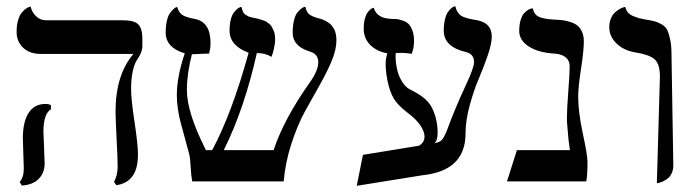

<svg xmlns="http://www.w3.org/2000/svg" viewBox="-20 -581 2229 615"><path d="M119.1 -159.2Q119.1 -149.4 121.1 -108.4Q123 -67.4 123 -58.1Q123 -27.8 104.2 -8.3Q85.4 11.2 49.8 13.2L43 2Q56.2 -12.7 56.2 -41Q56.2 -49.8 54.7 -89.1Q53.2 -128.4 53.2 -138.2Q53.2 -190.4 71.5 -219.2Q89.8 -248 126 -248Q136.7 -248 143.1 -244.1V-231Q119.1 -216.3 119.1 -159.2ZM399.9 -295.9Q399.9 -262.7 410.9 -190.4Q421.9 -118.2 421.9 -85Q421.9 2 353 12.2L345.2 2Q356.9 -19.5 356.9 -48.8Q356.9 -69.8 353.5 -136Q350.1 -202.1 350.1 -223.1Q350.1 -340.8 407.2 -408.2H111.8Q75.2 -408.2 54.2 -428Q33.2 -447.8 33.2 -479Q33.2 -500 37.8 -515.9Q42.5 -531.7 49.1 -539.8Q55.7 -547.9 62.3 -552.7Q68.8 -557.6 73.2 -558.6L78.1 -560.1Q82 -542 95.5 -529.1Q108.9 -516.1 127 -516.1H373Q410.6 -516.1 423.3 -502.4Q436 -488.8 436 -458V-434.1Q436 -421.4 430.4 -409.4Q424.8 -397.5 418 -387.7Q411.1 -377.9 405.5 -354Q399.9 -330.1 399.9 -295.9Z M1057.6 -452.1Q1057.6 -421.9 1042 -384.8Q1026.4 -347.7 1003.4 -307.6L956.5 -223.6Q932.6 -179.7 913.3 -120.4Q894 -61 888.7 0H595.7Q592.3 -17.1 590.8 -45.4Q589.4 -73.7 586.4 -85.9L571.8 -140.1L558.1 -190.4Q553.7 -207 550 -230.7Q546.4 -254.4 546.4 -275.9Q546.4 -335 571.8 -410.2Q510.7 -428.2 510.7 -477.1Q510.7 -497.6 514.4 -513.7Q518.1 -529.8 523.7 -537.8Q529.3 -545.9 534.7 -551Q540 -556.2 543.9 -557.6L547.4 -559.1Q552.7 -541 563.5 -533.4Q574.2 -525.9 605.5 -520Q654.3 -509.8 654.3 -443.8Q654.3 -423.8 649.4 -409.2Q634.8 -409.2 618.4 -408.2Q602.1 -407.2 594.7 -407.2Q578.6 -344.7 578.6 -292Q578.6 -220.7 639.6 -100.1H659.7Q722.2 -216.3 776.4 -412.1Q715.3 -434.6 715.3 -482.9Q715.3 -502.9 719.2 -518.1Q723.1 -533.2 728.8 -540.5Q734.4 -547.9 740 -552.5Q745.6 -557.1 749.5 -558.1L753.4 -559.1Q755.4 -549.8 758.5 -543.2Q761.7 -536.6 767.8 -533Q773.9 -529.3 776.4 -528.1Q778.8 -526.9 787.8 -524.9Q796.9 -522.9 797.4 -522.9Q797.9 -522.9 805.9 -521Q814 -519 815.7 -518.3Q817.4 -517.6 824.7 -515.1Q832 -512.7 834.5 -510.5Q836.9 -508.3 842.5 -504.4Q848.1 -500.5 850.3 -495.6Q852.5 -490.7 855.7 -484.6Q858.9 -478.5 860.1 -470.2Q861.3 -461.9 861.3 -452.1Q861.3 -442.4 857.4 -425Q853.5 -407.7 849.6 -398.9Q830.1 -411.1 802.7 -411.1Q762.7 -232.4 696.8 -100.1H856.4Q889.2 -199.7 973.6 -318.8Q999.5 -355.5 999.5 -381.8Q999.5 -387.2 998.3 -391.6Q997.1 -396 995.6 -399.2Q994.1 -402.3 991.2 -405.3Q988.3 -408.2 986.3 -409.7Q984.4 -411.1 980.7 -412.8Q977.1 -414.6 975.3 -415Q973.6 -415.5 970.2 -416.7Q966.8 -418 966.3 -418Q917.5 -435.1 917.5 -476.1Q917.5 -498.5 921.6 -515.4Q925.8 -532.2 931.9 -540Q938 -547.9 944.1 -552.7Q950.2 -557.6 954.1 -558.6L958.5 -559.1Q959.5 -552.2 961.9 -547.1Q964.4 -542 966.8 -538.8Q969.2 -535.6 974.1 -532.7Q979 -529.8 981.4 -528.8L990.2 -525.4Q996.6 -523.4 998.5 -522.9Q999 -522.9 1003.9 -521.5L1010.7 -519.5Q1012.7 -518.6 1017.8 -516.4Q1022.9 -514.2 1025.9 -512.5Q1028.8 -510.7 1033.7 -507.3Q1038.6 -503.9 1041.3 -500.5Q1043.9 -497.1 1047.6 -491.9Q1051.3 -486.8 1053.2 -481Q1055.2 -475.1 1056.4 -467.8Q1057.6 -460.4 1057.6 -452.1Z M1220.7 -410.2Q1187 -416 1166 -437Q1145 -458 1145 -489.3Q1145 -506.8 1148.4 -520Q1151.9 -533.2 1156.5 -539.8Q1161.1 -546.4 1165.8 -550.3Q1170.4 -554.2 1173.8 -555.2L1177.2 -556.2Q1186.5 -522.5 1232.9 -520.5Q1244.6 -520.5 1251.5 -519.8Q1258.3 -519 1270 -515.1Q1281.7 -511.2 1288.6 -504.4Q1295.4 -497.6 1300.8 -483.6Q1306.2 -469.7 1306.2 -449.7Q1306.2 -427.7 1298.8 -408.7Q1281.7 -411.6 1264.6 -411.6Q1253.4 -411.6 1247.6 -411.1Q1247.1 -407.7 1247.1 -399.4Q1247.1 -380.4 1252.4 -356.9Q1256.8 -337.4 1268.1 -319.3Q1279.3 -301.3 1292.5 -294.9Q1321.8 -280.8 1340.8 -264.6Q1359.9 -248.5 1369.6 -222.7Q1381.8 -191.4 1381.8 -156.7Q1381.8 -129.4 1371.1 -122.1Q1383.8 -124.5 1390.6 -128.9Q1397.5 -133.3 1404.3 -147Q1411.1 -160.6 1416.7 -176.8Q1422.4 -192.9 1437.5 -229.7Q1452.6 -266.6 1471.2 -306.2Q1498.5 -364.3 1498.5 -381.8Q1498.5 -407.7 1473.1 -414.1Q1401.4 -430.7 1401.4 -482.9Q1401.4 -503.4 1405.3 -519Q1409.2 -534.7 1414.6 -542.2Q1419.9 -549.8 1425.3 -554.4Q1430.7 -559.1 1434.6 -560.1L1438.5 -561Q1442.9 -541 1456.1 -531.2Q1468.8 -522.5 1503.4 -517.1Q1555.2 -509.3 1555.2 -463.9Q1555.2 -440.9 1542 -402.6Q1528.8 -364.3 1513.2 -327.9Q1497.6 -291.5 1484.4 -243.2Q1471.2 -194.8 1471.2 -153.8Q1471.2 -34.7 1335.4 -20L1122.6 14.2L1142.6 -85L1322.3 -114.3Q1339.8 -125 1339.8 -143.1Q1339.8 -159.7 1326.7 -179Q1313.5 -198.2 1292.5 -214.4Q1263.2 -236.3 1248.5 -254.9Q1233.9 -273.4 1225.1 -305.7Q1215.3 -343.3 1215.3 -376.5Q1215.3 -394 1220.7 -410.2Z M1832 -272Q1832 -222.2 1846.9 -153.1Q1861.8 -84 1861.8 -63Q1861.8 -19 1857.9 0H1604L1635.7 -100.1H1805.7Q1800.3 -130.9 1796.9 -181.2Q1795.9 -188 1795.9 -204.1Q1795.9 -230.5 1800.3 -287.8Q1804.7 -345.2 1804.7 -369.1Q1804.7 -387.2 1791.7 -397.5Q1778.8 -407.7 1757.8 -409.2Q1705.1 -412.1 1674.1 -431.9Q1643.1 -451.7 1643.1 -481.9Q1643.1 -502 1647.7 -516.8Q1652.3 -531.7 1658.7 -538.6Q1665 -545.4 1671.4 -549.3Q1677.7 -553.2 1682.6 -553.7L1687 -554.2Q1689 -542.5 1695.6 -534.9Q1702.1 -527.3 1714.1 -524.2Q1726.1 -521 1733.9 -520Q1741.7 -519 1756.8 -518.1Q1772.9 -517.6 1784.4 -515.9Q1795.9 -514.2 1809.1 -509.8Q1822.3 -505.4 1830.6 -498.3Q1838.9 -491.2 1844.5 -478.5Q1850.1 -465.8 1850.1 -448.2Q1850.1 -419.9 1841.1 -360.6Q1832 -301.3 1832 -272Z M2084 5.9 2093.8 -335.9Q2093.8 -376.5 2076.2 -391.6Q2059.1 -406.2 2015.6 -413.1Q1978.5 -418.9 1955.1 -441.4Q1931.6 -463.9 1931.6 -494.1Q1931.6 -509.8 1937 -522.2Q1942.4 -534.7 1950 -541.3Q1957.5 -547.9 1964.8 -552.2Q1972.2 -556.6 1977.5 -557.6L1982.9 -559.1Q1984.9 -548.8 1991.2 -541.3Q1997.6 -533.7 2008.5 -529.3Q2019.5 -524.9 2026.4 -522.9Q2033.2 -521 2044.9 -519Q2065.4 -515.6 2075.4 -513.2Q2085.4 -510.7 2098.4 -503.7Q2111.3 -496.6 2116.9 -485.4Q2122.6 -474.1 2126.7 -454.3Q2130.9 -434.6 2130.9 -405.8L2136.7 -50.8Q2136.7 -36.6 2131.3 -25.6Q2126 -14.6 2118.2 -8.8Q2110.4 -2.9 2102.5 0.5Q2094.7 3.9 2089.4 4.9Z"/></svg>

Font: Linux Libertine Display G
Style: Regular
Weight: 400
Designer: Philipp H. Poll
Foundry: Philipp H. Poll
Version: Version 5.0.9